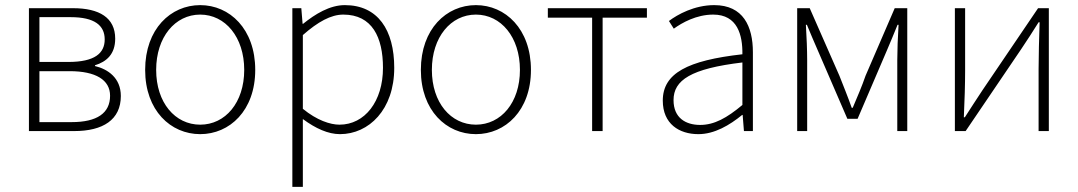

<svg xmlns="http://www.w3.org/2000/svg" viewBox="-20 -512 4210 750"><path d="M93 0H270C382 0 452 -44 452 -137C452 -208 401 -242 351 -254V-257C396 -271 430 -300 430 -361C430 -443 368 -480 265 -480H93ZM134 -270V-445H256C349 -445 389 -413 389 -358C389 -304 350 -270 247 -270ZM134 -35V-234H252C354 -234 410 -200 410 -138C410 -70 359 -35 260 -35Z M762 12C877 12 977 -80 977 -239C977 -399 877 -492 762 -492C647 -492 547 -399 547 -239C547 -80 647 12 762 12ZM762 -25C664 -25 590 -111 590 -239C590 -367 664 -455 762 -455C860 -455 934 -367 934 -239C934 -111 860 -25 762 -25Z M1122 218H1163V-47C1213 -10 1262 12 1308 12C1421 12 1520 -84 1520 -247C1520 -395 1456 -492 1327 -492C1268 -492 1211 -457 1164 -419H1162L1157 -480H1122ZM1306 -25C1270 -25 1218 -42 1163 -87V-375C1222 -427 1273 -455 1321 -455C1434 -455 1476 -366 1476 -247C1476 -116 1405 -25 1306 -25Z M1839 12C1954 12 2054 -80 2054 -239C2054 -399 1954 -492 1839 -492C1724 -492 1624 -399 1624 -239C1624 -80 1724 12 1839 12ZM1839 -25C1741 -25 1667 -111 1667 -239C1667 -367 1741 -455 1839 -455C1937 -455 2011 -367 2011 -239C2011 -111 1937 -25 1839 -25Z M2293 0H2334V-443H2507V-480H2120V-443H2293Z M2708 12C2771 12 2830 -23 2879 -63H2881L2886 0H2921V-308C2921 -409 2883 -492 2770 -492C2692 -492 2626 -455 2593 -430L2612 -400C2644 -423 2700 -455 2766 -455C2861 -455 2881 -375 2880 -300C2666 -276 2569 -226 2569 -119C2569 -28 2633 12 2708 12ZM2715 -24C2659 -24 2611 -51 2611 -121C2611 -199 2679 -244 2880 -268V-102C2819 -51 2770 -24 2715 -24Z M3094 0H3133V-277C3133 -314 3131 -368 3128 -415H3132C3146 -380 3161 -347 3175 -314L3290 -48H3330L3444 -314C3458 -347 3472 -380 3486 -415H3490C3487 -368 3485 -314 3485 -277V0H3524V-480H3475L3361 -216C3347 -175 3329 -134 3311 -91H3307C3292 -134 3275 -175 3259 -216L3143 -480H3094Z M3710 0H3752L3969 -320C3989 -350 4018 -394 4037 -425H4041C4039 -360 4037 -296 4037 -243V0H4077V-480H4035L3818 -160C3798 -130 3769 -85 3749 -54H3745C3748 -119 3750 -183 3750 -236V-480H3710Z"/></svg>

Font: Source Sans Pro Light
Style: Regular
Weight: 300
Designer: Paul D. Hunt
Foundry: Adobe Systems Incorporated
Version: Version 3.006;hotconv 1.0.111;makeotfexe 2.5.65597